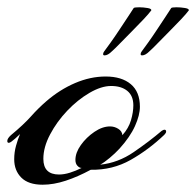

<svg xmlns="http://www.w3.org/2000/svg" viewBox="-40 -498 538 527"><path d="M77 9Q38 9 18.5 -10.5Q-1 -30 -1 -61Q-1 -80 4 -98Q9 -116 15 -130Q8 -123 1.5 -117.5Q-5 -112 -9 -109Q-13 -106 -16 -106Q-20 -106 -20 -111Q-20 -118 -10 -127Q25 -156 45 -178.5Q65 -201 87 -220Q124 -252 166 -270Q208 -288 250 -288Q294 -288 319 -267Q344 -246 344 -205Q344 -182 330.5 -152Q317 -122 288 -90Q276 -77 261 -64.5Q246 -52 235 -46Q284 -51 327 -80.5Q370 -110 404 -139Q409 -142 411 -142Q416 -142 416 -137Q416 -133 411 -128Q368 -87 318.5 -59Q269 -31 209 -32Q174 -13 140.5 -2Q107 9 77 9ZM122 -19Q136 -19 152 -24Q168 -29 184 -37Q178 -37 172.5 -43Q167 -49 167 -59Q167 -79 182 -100Q197 -121 219 -136Q241 -151 262 -151Q274 -151 284.5 -144.5Q295 -138 296 -127Q313 -146 319.5 -168Q326 -190 326 -209Q326 -235 309.5 -248.5Q293 -262 265 -262Q238 -262 205.5 -243Q173 -224 144.5 -194Q116 -164 97.5 -129Q79 -94 79 -62Q79 -19 122 -19ZM350 -346Q346 -346 346 -349.5Q346 -353 349 -357Q355 -365 366.5 -381Q378 -397 390.5 -416Q403 -435 414 -451.5Q425 -468 430 -476Q432 -478 445 -478Q456 -478 468 -476Q480 -474 478 -469L477 -468Q472 -461 457.5 -445.5Q443 -430 425.5 -412.5Q408 -395 393 -379.5Q378 -364 370 -357Q359 -346 350 -346ZM247 -346Q243 -346 243 -349.5Q243 -353 246 -357Q252 -365 263.5 -381Q275 -397 287.5 -416Q300 -435 311 -451.5Q322 -468 327 -476Q329 -478 342 -478Q353 -478 365 -476Q377 -474 375 -469L374 -468Q369 -461 354.5 -445.5Q340 -430 322.5 -412.5Q305 -395 290 -379.5Q275 -364 267 -357Q256 -346 247 -346Z"/></svg>

Font: Arizonia
Style: Regular
Weight: 400
Designer: Robert E. Leuschke
Foundry: Robert E. Leuschke
Version: Version 1.010; ttfautohint (v1.8.4.7-5d5b)